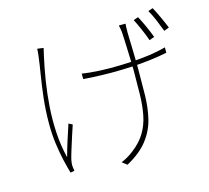

<svg xmlns="http://www.w3.org/2000/svg" viewBox="-118 -941 1236 1133"><g transform="rotate(-15 500.0 -375.0)"><path d="M729 -755Q728 -747 727.5 -735Q727 -723 727 -706Q727 -697 727.5 -676Q728 -655 729 -627.5Q730 -600 730.5 -571Q731 -542 731.5 -517Q732 -492 732 -476Q732 -392 730.5 -316.5Q729 -241 713 -174.5Q697 -108 653 -51Q609 6 525 52L495 29Q513 22 534.5 9.5Q556 -3 572 -16Q624 -56 651.5 -102.5Q679 -149 690 -205Q701 -261 702.5 -328Q704 -395 704 -476Q704 -496 703 -530Q702 -564 700.5 -600.5Q699 -637 698 -666Q697 -695 696 -705Q695 -721 692.5 -732.5Q690 -744 688 -755ZM403 -537Q422 -534 451.5 -531Q481 -528 514 -526.5Q547 -525 574 -525Q633 -525 692.5 -528Q752 -531 809 -538.5Q866 -546 917 -560V-527Q868 -517 811 -510Q754 -503 693.5 -500Q633 -497 573 -497Q547 -497 514 -498Q481 -499 451.5 -500.5Q422 -502 403 -504ZM225 -742Q223 -733 220 -720Q217 -707 214 -694Q199 -627 187 -552Q175 -477 169.5 -398Q164 -319 168.5 -239.5Q173 -160 192 -83Q203 -124 219 -175Q235 -226 251 -273L274 -261Q265 -235 252.5 -196Q240 -157 228.5 -120Q217 -83 212 -62Q210 -52 209 -41Q208 -30 209 -21Q210 -14 211 -7Q212 0 213 5L188 10Q179 -21 167.5 -69.5Q156 -118 148 -177.5Q140 -237 140 -300Q140 -381 148.5 -456Q157 -531 167.5 -594Q178 -657 183 -699Q185 -713 186 -726Q187 -739 187 -747ZM810 -773Q824 -748 842 -708Q860 -668 872 -636L841 -624Q830 -656 812.5 -696Q795 -736 781 -763ZM907 -802Q921 -777 939 -738Q957 -699 970 -667L939 -655Q926 -689 910 -727.5Q894 -766 878 -792Z"/></g></svg>

Font: Noto Sans JP Thin Thin
Style: Regular
Weight: 250
Version: Version 2.004-H2;hotconv 1.0.118;makeotfexe 2.5.65603